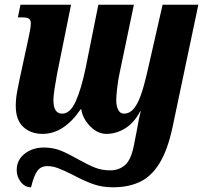

<svg xmlns="http://www.w3.org/2000/svg" viewBox="-20 -556 863 816"><path d="M51 167Q51 124 84.5 97.5Q118 71 166 71Q205 71 236.5 83.5Q268 96 312 121Q355 145 384 156.5Q413 168 448 168Q486 168 512 145Q538 122 550 57L561 1Q571 -58 578 -83H576Q550 -34 512 -10.5Q474 13 432 13Q395 13 363.5 -19Q332 -51 325 -92H323Q252 13 161 13Q111 13 79 -16.5Q47 -46 47 -106Q47 -139 54.5 -175.5Q62 -212 63 -218L100 -389Q104 -408 107.5 -426Q111 -444 111 -457Q111 -471 103 -476.5Q95 -482 75 -482H56L67 -536H282L222 -239Q217 -213 212 -180Q207 -147 207 -131Q207 -73 244 -73Q278 -73 301.5 -124.5Q325 -176 344 -267L398 -536H549L488 -244Q482 -216 478 -182Q474 -148 474 -131Q474 -105 482.5 -89Q491 -73 506 -73Q533 -73 552 -98.5Q571 -124 586 -174Q601 -224 621 -316L671 -536H823L713 -14Q692 83 657.5 138.5Q623 194 574.5 217Q526 240 460 240Q414 240 376 226.5Q338 213 289 187Q251 168 227.5 159Q204 150 181 150Q154 150 139 170Q124 190 112 240Q86 240 68.5 217.5Q51 195 51 167Z"/></svg>

Font: Noto Serif CondExtraBold
Style: Italic
Weight: 800
Width: 3
Italic angle: -12°
Designer: Monotype Design Team
Foundry: Monotype Imaging Inc.
Version: Version 1.001